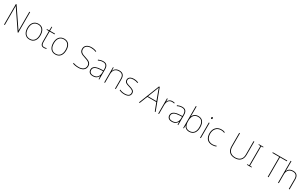

<svg xmlns="http://www.w3.org/2000/svg" viewBox="455 -3253 9161 5756"><g transform="rotate(30 5035.0 -375.0)"><path d="M594 0V-714H568V-211C568 -165 568 -111 569 -61H567L123 -714H103V0H129V-502C129 -555 129 -597 128 -655H130L575 0Z M1213 -264C1213 -417 1149 -538 990 -538C843 -538 757 -432 757 -264C757 -107 832 10 984 10C1141 10 1213 -109 1213 -264ZM784 -264C784 -420 858 -513 990 -513C1131 -513 1186 -402 1186 -264C1186 -119 1124 -15 984 -15C849 -15 784 -117 784 -264Z M1485 -15C1411 -15 1390 -61 1390 -143V-503H1562V-528H1390V-659H1369L1363 -528L1283 -525V-503H1364V-140C1364 -47 1392 10 1485 10C1520 10 1542 4 1564 -3V-28C1542 -20 1518 -15 1485 -15Z M2107 -264C2107 -417 2043 -538 1884 -538C1737 -538 1651 -432 1651 -264C1651 -107 1726 10 1878 10C2035 10 2107 -109 2107 -264ZM1678 -264C1678 -420 1752 -513 1884 -513C2025 -513 2080 -402 2080 -264C2080 -119 2018 -15 1878 -15C1743 -15 1678 -117 1678 -264Z M2916 -180C2916 -298 2831 -335 2704 -375C2601 -407 2518 -437 2518 -546C2518 -653 2610 -699 2716 -699C2769 -699 2825 -691 2887 -664L2898 -687C2839 -713 2781 -724 2718 -724C2592 -724 2491 -664 2491 -544C2491 -425 2574 -389 2690 -352C2813 -313 2889 -280 2889 -181C2889 -65 2792 -15 2679 -15C2598 -15 2536 -29 2483 -48V-19C2531 -5 2585 10 2677 10C2807 10 2916 -51 2916 -180Z M3234 -537C3175 -537 3120 -522 3067 -498L3076 -472C3133 -501 3181 -512 3234 -512C3327 -512 3372 -463 3372 -343V-300L3269 -294C3112 -285 3018 -234 3018 -129C3018 -45 3072 10 3178 10C3286 10 3342 -42 3370 -103H3372L3376 0H3398V-350C3398 -480 3343 -537 3234 -537ZM3271 -270 3372 -275V-220C3370 -99 3311 -15 3178 -15C3093 -15 3046 -58 3046 -129C3046 -222 3135 -263 3271 -270Z M3790 -538C3678 -538 3621 -478 3598 -417H3596L3592 -528H3571V0H3597V-302C3597 -446 3675 -513 3790 -513C3887 -513 3944 -462 3944 -345V0H3970V-346C3970 -477 3904 -538 3790 -538Z M4465 -134C4465 -235 4375 -258 4287 -286C4206 -312 4137 -325 4137 -407C4137 -478 4196 -513 4292 -513C4345 -513 4404 -501 4441 -483L4452 -508C4410 -525 4355 -538 4292 -538C4180 -538 4110 -489 4110 -407C4110 -309 4185 -290 4278 -262C4366 -236 4438 -212 4438 -134C4438 -60 4388 -15 4267 -15C4205 -15 4146 -28 4093 -54V-24C4131 -7 4194 10 4267 10C4399 10 4465 -45 4465 -134Z M5321 0H5349L5079 -716H5054L4772 0H4800L4907 -271H5217ZM5097 -594 5207 -296H4916L5032 -593C5042 -620 5055 -652 5065 -682C5078 -645 5089 -617 5097 -594Z M5627 -536C5542 -536 5487 -488 5468 -427H5466L5464 -528H5440V0H5466V-297C5466 -428 5516 -511 5627 -511C5657 -511 5677 -508 5702 -501L5708 -525C5684 -532 5659 -536 5627 -536Z M5968 -537C5909 -537 5854 -522 5801 -498L5810 -472C5867 -501 5915 -512 5968 -512C6061 -512 6106 -463 6106 -343V-300L6003 -294C5846 -285 5752 -234 5752 -129C5752 -45 5806 10 5912 10C6020 10 6076 -42 6104 -103H6106L6110 0H6132V-350C6132 -480 6077 -537 5968 -537ZM6005 -270 6106 -275V-220C6104 -99 6045 -15 5912 -15C5827 -15 5780 -58 5780 -129C5780 -222 5869 -263 6005 -270Z M6330 -525V-760H6304V0H6326L6330 -104H6332C6356 -38 6415 10 6510 10C6671 10 6739 -114 6739 -266C6739 -444 6666 -539 6526 -539C6425 -539 6352 -483 6330 -406H6328C6329 -439 6330 -493 6330 -525ZM6526 -514C6650 -514 6712 -430 6712 -266C6712 -106 6642 -15 6510 -15C6389 -15 6330 -98 6330 -253V-263C6330 -419 6393 -514 6526 -514Z M6901 -721C6881 -721 6876 -706 6876 -690C6876 -673 6881 -659 6901 -659C6925 -659 6928 -673 6928 -690C6928 -706 6925 -721 6901 -721ZM6914 -528H6888V0H6914Z M7307 10C7362 10 7410 -2 7443 -16V-41C7404 -25 7355 -15 7307 -15C7155 -15 7091 -125 7091 -261C7091 -409 7180 -513 7324 -513C7362 -513 7402 -507 7442 -489L7447 -514C7410 -530 7372 -538 7324 -538C7162 -538 7064 -422 7064 -261C7064 -106 7138 10 7307 10Z M8355 -252V-714H8329V-244C8329 -92 8235 -15 8093 -15C7944 -15 7858 -96 7858 -256V-714H7832V-254C7832 -81 7927 10 8092 10C8247 10 8355 -74 8355 -252Z M8672 0V-20L8604 -23V-690L8672 -694V-714H8510V-694L8578 -690V-23L8510 -20V0Z M9257 0V-689H9495V-714H8994V-689H9231V0Z M9613 -496V-760H9587V0H9613V-302C9613 -446 9691 -513 9806 -513C9903 -513 9960 -462 9960 -345V0H9986V-346C9986 -477 9920 -538 9806 -538C9694 -538 9634 -480 9613 -417H9611C9612 -446 9613 -466 9613 -496Z"/></g></svg>

Font: Noto Sans Arabic UI Th
Style: Regular
Weight: 100
Designer: Monotype Design Team, Nadine Chahine and Nizar Qandah
Foundry: Monotype Imaging Inc.
Version: Version 2.010